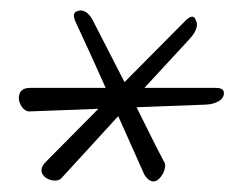

<svg xmlns="http://www.w3.org/2000/svg" viewBox="-20 -557 471 367"><path d="M16 -369C16 -360 24 -344 36 -344L168 -349L68 -248C41 -222 84 -203 97 -216L206 -335L256 -223C267 -206 280 -205 292 -226C296 -235 297 -242 294 -247C277 -279 260 -314 241 -352L373 -357L383 -358C400 -362 408 -369 408 -379C408 -386 403 -389 392 -389H256L341 -481C361 -502 357 -514 354 -519C351 -528 344 -527 334 -517L218 -400L159 -515C152 -530 143 -537 134 -537C133 -537 131 -537 129 -536C120 -534 119 -527 125 -514C144 -473 163 -432 182 -389H37C23 -389 16 -382 16 -369Z"/></svg>

Font: VL Great Vibes
Style: Regular
Weight: 400
Designer: Robert E. Leuschke
Foundry: Robert E. Leuschke
Version: Version 1.001